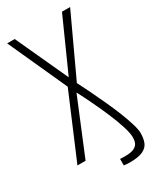

<svg xmlns="http://www.w3.org/2000/svg" viewBox="-233 -889 926 1104"><g transform="rotate(-30 230.0 -337.0)"><path d="M284 136Q271 136 262.5 135Q254 134 246 133V90Q256 91 265 91Q274 91 282 91Q320 91 339.5 81Q359 71 365.5 55Q372 39 372 20Q372 -9 356.5 -57.5Q341 -106 317 -162Q293 -218 267 -272Q241 -326 220 -366L69 0H15L193 -420L16 -810H66L225 -464L380 -810H434L249 -412Q268 -375 291 -327.5Q314 -280 337.5 -229Q361 -178 380 -130Q399 -82 411 -42.5Q423 -3 423 20Q423 56 412.5 82Q402 108 372 122Q342 136 284 136Z"/></g></svg>

Font: Oswald ExtraLight
Style: Regular
Weight: 250
Designer: Vernon Adams
Foundry: Vernon Adams
Version: Version 4.103;gftools[0.9.33.dev8+g029e19f]